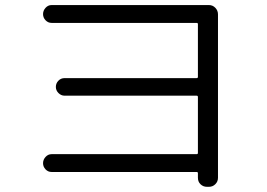

<svg xmlns="http://www.w3.org/2000/svg" viewBox="-20 -717 1040 747"><path d="M745.1 -117.2Q750 -117.2 750 -122.1V-339.8Q750 -344.7 745.1 -344.7H231.4Q217.8 -344.7 207.5 -355Q197.3 -365.2 197.3 -378.9Q197.3 -392.6 207 -402.8Q216.8 -413.1 231.4 -413.1H745.1Q750 -413.1 750 -418V-623Q750 -627.9 745.1 -627.9H180.7Q167 -627.9 157.2 -638.2Q147.5 -648.4 147.5 -662.1Q147.5 -675.8 157.2 -686.5Q167 -697.3 180.7 -697.3H793Q807.6 -697.3 817.9 -686.5Q828.1 -675.8 828.1 -661.1V-25.4Q828.1 -10.7 817.9 -0.5Q807.6 9.8 793 9.8H785.2Q770.5 9.8 760.3 0Q750 -9.8 750 -25.4V-43Q750 -47.9 745.1 -47.9H180.7Q167 -47.9 157.2 -58.1Q147.5 -68.4 147.5 -82Q147.5 -95.7 157.2 -106.4Q167 -117.2 180.7 -117.2Z"/></svg>

Font: Rounded-L Mgen+ 2m regular
Style: Regular
Weight: 400
Designer: [Source Han Sans]
Ryoko NISHIZUKA  (kana & ideographs); Paul D. Hunt (Latin, Greek & Cyrillic); Wenlong ZHANG  (bopomofo
Version: Version 1.059.20150602